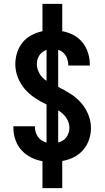

<svg xmlns="http://www.w3.org/2000/svg" viewBox="-20 -863 540 990"><path d="M199 107V-32Q168 -37 139.5 -51.5Q111 -66 90 -89.5Q69 -113 59 -143.5Q49 -174 49 -205V-212H160V-209Q160 -195 164 -181.5Q168 -168 176 -157Q184 -146 195.5 -138.5Q207 -131 220 -128V-324Q189 -339 159.5 -358.5Q130 -378 107.5 -404.5Q85 -431 72 -464Q59 -497 59 -532Q59 -562 68 -591Q77 -620 96 -643.5Q115 -667 142 -681.5Q169 -696 199 -702V-843H301V-702Q331 -697 358.5 -682.5Q386 -668 405 -644.5Q424 -621 433.5 -591.5Q443 -562 443 -532V-525H332V-528Q332 -541 328.5 -553.5Q325 -566 318.5 -576.5Q312 -587 302 -595Q292 -603 280 -606V-415Q312 -399 342.5 -380Q373 -361 397 -334Q421 -307 435 -273Q449 -239 449 -203Q449 -172 439 -142.5Q429 -113 408.5 -89.5Q388 -66 360 -52Q332 -38 301 -33V107ZM220 -446V-606Q209 -602 199 -594.5Q189 -587 182.5 -577Q176 -567 173 -555.5Q170 -544 170 -532Q170 -519 174 -506.5Q178 -494 184.5 -482.5Q191 -471 200 -462Q209 -453 220 -446ZM280 -128Q292 -131 303.5 -138Q315 -145 322.5 -155.5Q330 -166 334 -178.5Q338 -191 338 -204Q338 -218 333.5 -231.5Q329 -245 321 -256.5Q313 -268 302.5 -277.5Q292 -287 280 -294Z"/></svg>

Font: Iosevka Curly
Style: Bold
Weight: 700
Monospace: yes
Designer: Belleve Invis
Foundry: Belleve Invis
Version: Version 22.1.2; ttfautohint (v1.8.4)